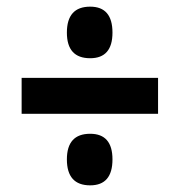

<svg xmlns="http://www.w3.org/2000/svg" viewBox="-20 -641 540 577"><path d="M251 -466Q318 -466 318 -543Q318 -621 251 -621Q181 -621 181 -543Q181 -466 251 -466ZM45 -299H455V-407H45ZM251 -84Q318 -84 318 -162Q318 -239 251 -239Q181 -239 181 -162Q181 -84 251 -84Z"/></svg>

Font: Noto Sans Mono Condensed Extra
Style: Regular
Weight: 800
Width: 3
Designer: Monotype Design Team
Foundry: Monotype Imaging Inc.
Version: Version 1.900